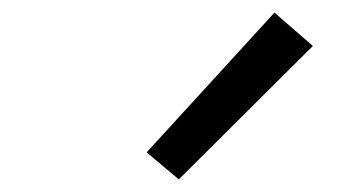

<svg xmlns="http://www.w3.org/2000/svg" viewBox="-20 -825 540 305"><path d="M264 -540 213 -583 416 -805 477 -752Z"/></svg>

Font: Iosevka Term Curly
Style: Italic
Weight: 400
Italic angle: -9°
Designer: Belleve Invis
Foundry: Belleve Invis
Version: Version 32.3.0